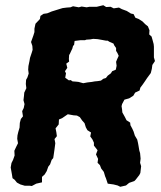

<svg xmlns="http://www.w3.org/2000/svg" viewBox="-20 -708 619 736"><path d="M119 -4 102 5 94 4H75L58 -1L45 -8L36 -19L28 -25L26 -38L21 -66L24 -83L30 -95L36 -112L35 -130L42 -145L49 -159L46 -176L47 -189L50 -202L55 -219L56 -237L60 -252L68 -262L65 -282L71 -294L74 -309L70 -324L72 -341L73 -353L81 -370L79 -386L80 -402L85 -411L90 -426L88 -441L89 -455L93 -474L95 -486L102 -507L105 -517L104 -532L99 -547L108 -572L112 -585V-598L116 -617L133 -635L135 -647L147 -655L161 -657L178 -664L207 -673L220 -677L236 -679L250 -680L260 -684L282 -680L293 -683L312 -680L323 -682H351L376 -688L387 -681L404 -682L416 -676L436 -679L447 -673L466 -666L482 -656L492 -654L499 -640L512 -635L526 -626L537 -615L547 -607L553 -592L552 -576L561 -568L565 -554L569 -539L570 -529V-502V-488L574 -474L564 -459L562 -444L558 -428L544 -409L536 -397L527 -384L518 -372L515 -361L498 -353L491 -341L475 -331L457 -326L448 -309L446 -301L448 -288L449 -277L459 -259L465 -247L479 -238L480 -228L487 -215L492 -204L497 -188L506 -173L509 -160L511 -149L514 -131L517 -121L519 -100L517 -84L521 -71L518 -45L514 -37L500 -19L495 -14L475 -7L463 3L441 8L431 3L415 -1L393 -4L386 -25L383 -32L378 -49L368 -62L363 -75L354 -84L356 -99L348 -116L354 -132L340 -150V-161L334 -174L326 -185L329 -200L315 -209L309 -220L304 -236L295 -246L286 -259L275 -265L262 -266L240 -270L234 -266L218 -255L206 -250L205 -231L193 -216L196 -201L198 -186L189 -175L192 -159L189 -136L186 -115L184 -102L178 -95L172 -78L165 -69L159 -52L151 -39L141 -30V-9ZM299 -389 315 -392 332 -394 343 -396 354 -397 367 -399 376 -406 386 -409 393 -418 405 -427 410 -435 424 -441 427 -456 425 -471 429 -481 435 -494 430 -505 425 -513V-524L418 -534L415 -541L399 -548L393 -552H387L371 -555L354 -558L337 -559L326 -557L311 -556L306 -554H289L266 -551L264 -536L260 -532L257 -521L253 -513L248 -502L245 -497L244 -482L245 -472L234 -464L238 -448L229 -435L233 -427L230 -410L244 -400L251 -401L258 -396L272 -395L281 -394Z"/></svg>

Font: Winky Rough SemiBold
Style: Italic
Weight: 600
Italic angle: -8.97852°
Designer: Simon Atzbach
Foundry: typofactur
Version: Version 1.206; ttfautohint (v1.8.4.7-5d5b)